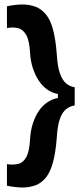

<svg xmlns="http://www.w3.org/2000/svg" viewBox="-20 -713 374 856"><path d="M313 -243Q292 -240 274.5 -226Q257 -212 246.5 -181.5Q236 -151 233 -98Q228 -32 216 11.5Q204 55 184.5 79Q165 103 138.5 113Q112 123 79 123Q67 123 48.5 121Q30 119 11 115V19Q39 23 61.5 17.5Q84 12 97.5 -13Q111 -38 114 -91Q116 -130 126.5 -162.5Q137 -195 153.5 -219Q170 -243 192 -257.5Q214 -272 238 -276V-294Q214 -298 192 -313Q170 -328 153.5 -352.5Q137 -377 126.5 -409Q116 -441 114 -478Q111 -532 97 -557Q83 -582 61 -587.5Q39 -593 11 -588V-685Q30 -689 47.5 -691Q65 -693 79 -693Q112 -693 138.5 -683Q165 -673 185 -648.5Q205 -624 216.5 -581Q228 -538 233 -473Q236 -418 247 -386.5Q258 -355 275 -341Q292 -327 313 -324Z"/></svg>

Font: Bricolage Grotesque 36pt SemiBold
Style: Regular
Weight: 600
Designer: Mathieu Triay
Foundry: Atelier Triay
Version: Version 1.001;gftools[0.9.33.dev8+g029e19f]